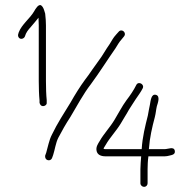

<svg xmlns="http://www.w3.org/2000/svg" viewBox="-20 -697 751 748"><path d="M183 -82 187 -93C193.7 -113.2 196.9 -139.8 207 -160C222.2 -188.8 235.5 -212.7 254 -241C279.1 -282.8 304.7 -331.4 334 -369C368.2 -415.4 397.6 -462.7 430 -509C439.4 -523.8 442.6 -531.1 454 -544L463 -555C475 -569.6 454 -587.7 442 -573L433 -563C419.8 -548.5 417.5 -541.5 407 -525C391.9 -504.2 379.5 -479.9 364 -460L339 -425C329.7 -411 320.3 -398 311 -386C291.9 -360.1 271.5 -327.3 255 -298C229.5 -256.1 203.2 -216.6 182 -172C170.9 -150.7 166.6 -124.1 160 -102L156 -91C155.3 -87 155.8 -83.3 157.5 -80C162.6 -69.9 178.9 -69.6 183 -82ZM527 -38V17C527 24.7 534 31 541.5 31C549 31 555 24.7 555 17V-38C555 -52.1 555.9 -72.4 558 -86V-88H622C627.3 -88 633.7 -89 641 -91C651.7 -93.4 663.5 -95.9 661 -109.5C657.7 -127.6 635 -116 622 -116H560C563.2 -160.8 572.7 -201.5 583 -240C587.7 -258.7 587.3 -266.5 591 -283C594.9 -295.9 605.3 -322.7 587.5 -327.5C568.4 -332.7 566.8 -302.8 564 -289L560 -269C559.3 -263.7 558 -256.3 556 -247C545.7 -205.7 535 -164.6 532 -116H391C388.3 -116 386 -116.3 384 -117V-120C386.7 -124 389.3 -128.3 392 -133C407.9 -160.9 432.7 -186.6 450 -215C462.4 -237.2 470.9 -248.4 482 -269C491.1 -284.5 500.6 -297 509 -311C518.4 -325.1 528.4 -337.8 536 -353C543.9 -368.7 519.1 -382.3 511 -366C500.8 -345.5 487.4 -325.6 473 -307C454.3 -281.3 443.3 -258.4 426 -230C409.3 -201.7 383.5 -174.9 368 -147C361.9 -137.2 353.5 -124.8 356 -111C358.2 -94.7 372.3 -88 391 -88H530C529 -74.5 527 -51.2 527 -38ZM134 -306V-297C134.7 -293 136.3 -289.7 139 -287C147.3 -278.7 164.3 -286.6 162 -298V-307C159.9 -325.8 159 -356.6 159 -381V-598C159 -611.3 158 -626.7 156 -644L152 -657C149.3 -665.7 145.7 -671.8 141 -675.5C130.5 -683.7 117.8 -661.6 113 -653C97.3 -625.5 64.6 -601.9 53 -571C51.4 -565.6 48.6 -560 51.5 -553.5C57.2 -541 73 -545 77 -555C81.3 -570.1 89.2 -580.1 100 -592C109.7 -602.7 120 -616 130 -628C130.7 -616.7 131 -606.7 131 -598V-381C131 -357 131.9 -324.8 134 -306Z"/></svg>

Font: HoneyBee
Style: XLit
Weight: 200
Foundry: Cannot Into Space Fonts
Version: Version 0.89